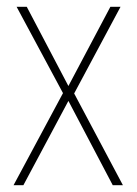

<svg xmlns="http://www.w3.org/2000/svg" viewBox="-20 -640 404 567"><path d="M166 -365 29 -620H59L182 -386L306 -620H336L199 -364L343 -93H313L182 -342L49 -93H20Z"/></svg>

Font: Noto Sans Kannada UI Condensed Thin
Style: Regular
Weight: 100
Width: 3
Designer: Jelle Bosma - Monotype Design Team
Foundry: Monotype Imaging Inc.
Version: Version 2.005; ttfautohint (v1.8.4.7-5d5b)